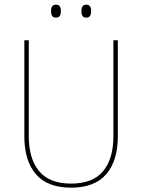

<svg xmlns="http://www.w3.org/2000/svg" viewBox="-20 -816 625 844"><path d="M292.5 9Q189 9 138 -50Q87 -109 87 -217.5V-639H106.5V-217.5Q106.5 -118 152 -63.5Q197.5 -9 292.5 -9Q388 -9 433.2 -63.5Q478.5 -118 478.5 -217.5V-639H498V-217.5Q498 -109 446.8 -50Q395.5 9 292.5 9ZM226 -738.5Q215 -738.5 209.8 -745.2Q204.5 -752 204.5 -766V-769Q204.5 -782 209.8 -788.8Q215 -795.5 226 -795.5Q237 -795.5 242.2 -788.8Q247.5 -782 247.5 -769V-766Q247.5 -752 242.2 -745.2Q237 -738.5 226 -738.5ZM359.5 -738.5Q348.5 -738.5 343.2 -745.2Q338 -752 338 -766V-769Q338 -782 343.2 -788.8Q348.5 -795.5 359.5 -795.5Q370 -795.5 375.2 -788.8Q380.5 -782 380.5 -769V-766Q380.5 -752 375.2 -745.2Q370 -738.5 359.5 -738.5Z"/></svg>

Font: Anek Telugu Thin
Style: Regular
Weight: 250
Version: Version 1.003